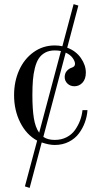

<svg xmlns="http://www.w3.org/2000/svg" viewBox="-20 -687 476 926"><path d="M244.1 -467.8Q264.6 -467.8 280.8 -463.9L335 -667L357.9 -660.2L304.2 -457Q346.2 -441.4 370.1 -407.2Q394 -373 394 -336.9Q394 -305.7 377.9 -288.3Q361.8 -271 338.9 -271Q318.8 -271 305.4 -283.9Q292 -296.9 292 -314.9Q292 -333 302.2 -344.7Q312.5 -356.4 326.2 -360.8Q341.8 -365.7 341.8 -378.9Q341.8 -391.6 330.3 -407.5Q318.8 -423.3 296.9 -433.1L189 -26.9Q210 -12.2 244.1 -12.2Q275.9 -12.2 301 -25.1Q326.2 -38.1 341.6 -59.8Q356.9 -81.5 366 -105.5Q375 -129.4 377.9 -155.8H401.9Q399.9 -126 389.6 -97.4Q379.4 -68.8 360.8 -43.7Q342.3 -18.6 312 -3.2Q281.7 12.2 244.1 12.2Q216.8 12.2 181.2 0L123 219.2L100.1 211.9L159.2 -8.8Q107.4 -37.1 77.6 -96.2Q47.9 -155.3 47.9 -228Q47.9 -293.9 72.3 -348.4Q96.7 -402.8 141.8 -435.3Q187 -467.8 244.1 -467.8ZM273.9 -440.9Q260.7 -443.8 244.1 -443.8Q217.3 -443.8 198 -433.3Q178.7 -422.9 167 -405Q155.3 -387.2 148.2 -358.9Q141.1 -330.6 138.7 -300Q136.2 -269.5 136.2 -228Q136.2 -161.1 143.3 -116.9Q150.4 -72.8 168.9 -46.9Z"/></svg>

Font: Flanker Steampunk
Style: Regular
Weight: 400
Designer: Alexey Kryukov, Leonardo Di Lena
Foundry: Alexey Kryukov, Leonardo Di Lena
Version: 1.210